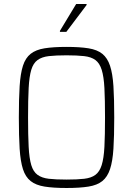

<svg xmlns="http://www.w3.org/2000/svg" viewBox="-20 -930 664 958"><path d="M312 8Q246 8 202.5 1Q159 -6 133 -26.5Q107 -47 94.5 -86Q82 -125 78 -188Q74 -251 74 -344Q74 -437 78 -500Q82 -563 94.5 -602Q107 -641 133 -661.5Q159 -682 202.5 -689Q246 -696 312 -696Q378 -696 421.5 -689Q465 -682 490.5 -661.5Q516 -641 529 -602Q542 -563 546 -500Q550 -437 550 -344Q550 -251 546 -188Q542 -125 529 -86Q516 -47 490.5 -26.5Q465 -6 421.5 1Q378 8 312 8ZM312 -34Q365 -34 400 -38Q435 -42 456 -57.5Q477 -73 487.5 -106.5Q498 -140 501 -197.5Q504 -255 504 -344Q504 -433 501 -490.5Q498 -548 487.5 -581.5Q477 -615 456 -630.5Q435 -646 400 -650Q365 -654 312 -654Q258 -654 223.5 -650Q189 -646 167.5 -630.5Q146 -615 136 -581.5Q126 -548 123 -490.5Q120 -433 120 -344Q120 -255 123 -197.5Q126 -140 136 -106.5Q146 -73 167.5 -57.5Q189 -42 223.5 -38Q258 -34 312 -34ZM279 -771V-776L360 -910H412V-905L311 -771Z"/></svg>

Font: Saira SemiCondensed ExtraLight
Style: Regular
Weight: 250
Width: 4
Designer: Hector Gatti with collaboration of the Omnibus-Type team
Foundry: Omnibus-Type
Version: Version 1.101